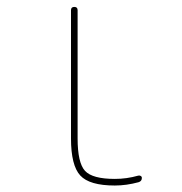

<svg xmlns="http://www.w3.org/2000/svg" viewBox="-20 -540 540 569"><path d="M320.3 9.8Q245.1 9.8 217.8 -20Q190.4 -49.8 190.4 -129.9V-509.8Q190.4 -519.5 200.2 -519.5Q210 -519.5 210 -509.8V-129.9Q210 -57.6 231.9 -33.7Q253.9 -9.8 320.3 -9.8Q355.5 -9.8 389.6 -19.5Q393.6 -20.5 397 -18.6Q400.4 -16.6 400.4 -12.7Q400.4 -2.9 390.6 0Q354.5 9.8 320.3 9.8Z"/></svg>

Font: Rounded-X Mgen+ 1mn thin
Style: Regular
Weight: 100
Designer: [Source Han Sans]
Ryoko NISHIZUKA  (kana & ideographs); Paul D. Hunt (Latin, Greek & Cyrillic); Wenlong ZHANG  (bopomofo
Version: Version 1.059.20150602